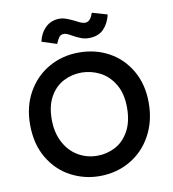

<svg xmlns="http://www.w3.org/2000/svg" viewBox="-96 -988 972 1080"><g transform="rotate(-10 389.5 -448.0)"><path d="M50 0ZM50 -343.8Q50 -232.5 97.5 -152.5Q145 -72.5 221.9 -31.9Q298.8 8.8 386.2 8.8Q483.8 8.8 561.9 -36.9Q640 -82.5 684.4 -164.4Q728.8 -246.2 728.8 -350Q728.8 -453.8 683.8 -532.5Q638.8 -611.2 561.9 -653.8Q485 -696.2 390 -696.2Q295 -696.2 217.5 -651.9Q140 -607.5 95 -527.5Q50 -447.5 50 -343.8ZM603.8 -343.8Q603.8 -263.8 573.8 -210Q543.8 -156.2 495.6 -131.2Q447.5 -106.2 393.8 -106.2Q332.5 -106.2 282.5 -136.2Q232.5 -166.2 203.8 -221.9Q175 -277.5 175 -351.2Q175 -430 205 -481.9Q235 -533.8 282.5 -558.1Q330 -582.5 385 -582.5Q438.8 -582.5 488.8 -557.5Q538.8 -532.5 571.2 -478.8Q603.8 -425 603.8 -343.8ZM193.8 -792.5 278.8 -765Q290 -791.2 298.8 -802.5Q307.5 -813.8 327.5 -813.8Q341.2 -813.8 370 -796.2Q395 -782.5 416.2 -774.4Q437.5 -766.2 460 -766.2Q515 -766.2 545.6 -797.5Q576.2 -828.8 587.5 -878.8L501.2 -903.8Q500 -900 493.8 -885.6Q487.5 -871.2 477.5 -863.1Q467.5 -855 453.8 -855Q436.2 -855 401.2 -875Q372.5 -888.8 353.8 -895.6Q335 -902.5 317.5 -902.5Q267.5 -902.5 235.6 -871.2Q203.8 -840 193.8 -792.5Z"/></g></svg>

Font: Cambay
Style: Bold
Weight: 700
Designer: Pooja Saxena
Foundry: Pooja Saxena
Version: Version 1.096;PS 001.096;hotconv 1.0.70;makeotf.lib2.5.58329